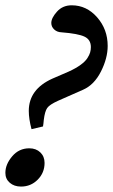

<svg xmlns="http://www.w3.org/2000/svg" viewBox="-34 -685 426 725"><path d="M85 -197.3Q74.7 -236.3 74.7 -266.1Q74.7 -348.1 164.1 -388.2L225.1 -414.6Q252 -426.8 269.8 -439.7Q287.6 -452.6 295.7 -465.1Q303.7 -477.5 306.4 -487.1Q309.1 -496.6 309.1 -507.3Q309.1 -535.2 285.2 -546.6Q261.2 -558.1 198.2 -563Q181.6 -563.5 170.7 -573.7Q159.7 -584 159.7 -598.1Q159.7 -617.2 181.2 -641.1Q202.6 -665 236.8 -665Q293 -665 332.8 -619.6Q372.6 -574.2 372.6 -511.7Q372.6 -465.3 347.2 -415Q321.8 -364.7 279.8 -346.2L184.6 -304.2Q153.3 -290 144.3 -277.3Q135.3 -264.6 131.3 -231.9Q130.9 -227.5 130.1 -219.5Q129.4 -211.4 128.4 -207.5ZM45.4 19.5Q19.5 19.5 2.9 5.1Q-13.7 -9.3 -13.7 -32.2Q-13.7 -64.5 12 -94.7Q37.6 -125 76.7 -125Q102.1 -125 118.2 -109.6Q134.3 -94.2 134.3 -69.8Q134.3 -32.7 108.4 -6.6Q82.5 19.5 45.4 19.5Z"/></svg>

Font: Elstob 10pt SemiBold
Style: Italic
Weight: 600
Italic angle: -20°
Designer: Peter S. Baker
Version: Version 1.015